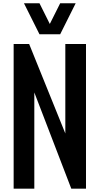

<svg xmlns="http://www.w3.org/2000/svg" viewBox="-20 -1141 602 1161"><path d="M343.8 -1121.1H437.5L343.8 -933.6H218.8L125 -1121.1H218.8L281.2 -996.1ZM411.1 0 187.5 -582V0H62.5V-875H156.2L375 -334V-875H500V0Z"/></svg>

Font: OswaldRegular
Style: Regular
Weight: 400
Designer: vernon adams
Foundry: vernon adams
Version: Version 1.000